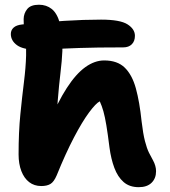

<svg xmlns="http://www.w3.org/2000/svg" viewBox="-20 -780 717 812"><path d="M138.4 -569.6Q78.6 -569.6 52.2 -588.7Q25.8 -607.8 25.8 -636.4Q25.8 -652.4 37.5 -663.2Q49.2 -674 73.8 -676.6Q169.6 -686.6 251.7 -691.8Q333.8 -697 407.4 -697Q488 -697 519.3 -677Q550.6 -657 550.6 -628.6Q550.6 -606 537.5 -592.8Q524.4 -579.6 501.2 -579.6Q386.8 -579.6 316.2 -577.1Q245.6 -574.6 205 -572.1Q164.4 -569.6 138.4 -569.6ZM154.6 6.8Q124.8 6.8 103.4 -9.7Q82 -26.2 70.3 -56.5Q58.6 -86.8 58.6 -127Q58.6 -221.4 66.1 -296.6Q73.6 -371.8 81.3 -433.1Q89 -494.4 90.4 -545.4Q91.2 -583.8 88.5 -610.2Q85.8 -636.6 82.7 -657.4Q79.6 -678.2 80 -699.8Q80.4 -723.4 95.1 -741.7Q109.8 -760 144.8 -760Q176.4 -760 199 -741.9Q221.6 -723.8 233.5 -681Q245.4 -638.2 243.8 -564.4Q242 -523.2 235.8 -472.3Q229.6 -421.4 224.1 -353.5Q218.6 -285.6 219 -192.4L185 -254.4Q223.8 -348.2 262.5 -407.9Q301.2 -467.6 340.8 -496Q380.4 -524.4 420.6 -524.4Q476.4 -524.4 507.7 -493.8Q539 -463.2 554.7 -405.9Q570.4 -348.6 578.8 -267.2Q585 -214.4 593 -183.4Q601 -152.4 610.1 -134.1Q619.2 -115.8 627.6 -101Q633.2 -90.8 636.6 -79.1Q640 -67.4 640 -56Q640 -25.6 621 -7Q602 11.6 566.8 11.6Q527.6 11.6 502.7 -10.2Q477.8 -32 463.6 -70.1Q449.4 -108.2 443 -156.4Q435.8 -214.2 429.8 -250.1Q423.8 -286 417.4 -308.9Q411 -331.8 402 -351.4Q385.6 -343.4 356.8 -304.6Q328 -265.8 292.8 -198.7Q257.6 -131.6 219.8 -38.4Q208 -10.8 193.3 -2Q178.6 6.8 154.6 6.8Z"/></svg>

Font: Shantell Sans Light
Style: Regular
Weight: 300
Designer: Stephen Nixon, Anya Danilova, Shantell Martin
Foundry: Arrow Type
Version: Version 1.011;[c5ecc13dd]